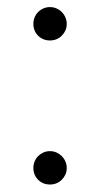

<svg xmlns="http://www.w3.org/2000/svg" viewBox="-20 -503 277 531"><path d="M72.3 -38.6Q72.3 -47.9 75.7 -56.4Q79.1 -64.9 85.4 -71.3Q91.8 -77.6 100.1 -81.3Q108.4 -85 118.2 -85Q127.9 -85 136.2 -81.3Q144.5 -77.6 150.9 -71.3Q157.2 -64.9 160.9 -56.4Q164.6 -47.9 164.6 -38.6Q164.6 -28.3 160.9 -20.3Q157.2 -12.2 150.9 -5.9Q144.5 0.5 136.2 3.9Q127.9 7.3 118.2 7.3Q98.6 7.3 85.4 -5.9Q72.3 -19 72.3 -38.6ZM72.3 -437Q72.3 -446.3 75.7 -454.8Q79.1 -463.4 85.4 -469.7Q91.8 -476.1 100.1 -479.7Q108.4 -483.4 118.2 -483.4Q127.9 -483.4 136.2 -479.7Q144.5 -476.1 150.9 -469.7Q157.2 -463.4 160.9 -454.8Q164.6 -446.3 164.6 -437Q164.6 -426.8 160.9 -418.7Q157.2 -410.6 150.9 -404.3Q144.5 -397.9 136.2 -394.5Q127.9 -391.1 118.2 -391.1Q98.6 -391.1 85.4 -404.3Q72.3 -417.5 72.3 -437Z"/></svg>

Font: Kantumruy Light
Style: Regular
Weight: 300
Foundry: Sovichet Tep
Version: Version 1.3000